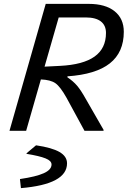

<svg xmlns="http://www.w3.org/2000/svg" viewBox="-20 -675 659 991"><path d="M423 -164 515 -4 514 0H416L323 -171Q291 -228 266 -245.5Q241 -263 191 -265L115 0H29L216 -655H438Q524 -655 571.5 -617Q619 -579 619 -511Q619 -405 547 -348Q475 -291 328 -281V-276Q358 -256 378 -232.5Q398 -209 423 -164ZM527 -505Q527 -544 500.5 -564.5Q474 -585 422 -585H283L210 -331L290 -335Q409 -341 468 -383Q527 -425 527 -505ZM326 168Q326 222 266.5 254Q207 286 88 296L83 250L84 249Q166 237 206 219Q246 201 246 174Q246 155 215 142.5Q184 130 117 119V116L166 75Q248 87 287 109.5Q326 132 326 168Z"/></svg>

Font: Intel One Mono
Style: Italic
Weight: 400
Italic angle: -16°
Monospace: yes
Designer: Fred Shallcrass
Foundry: Frere-Jones Type LLC
Version: Version 1.400;hotconv 1.1.0;makeotfexe 2.6.0;FJTRelease1.4